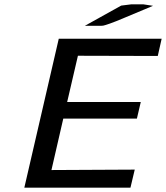

<svg xmlns="http://www.w3.org/2000/svg" viewBox="-20 -873 771 892"><path d="M374 -753 543 -847 591 -853H618H645L691 -846L562 -792Q515 -772 490.5 -763.5Q466 -755 460 -754Q454 -753 440 -753ZM93 -1 253 -693H731L713 -613L342 -614L292 -399H634L616 -322H274L219 -83L606 -85L586 -1Z"/></svg>

Font: Coval
Style: Italic
Weight: 400
Foundry: Context Ltd
Version: Version 001.000